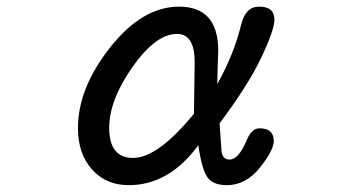

<svg xmlns="http://www.w3.org/2000/svg" viewBox="-20 -541 1040 564"><path d="M625 -178.7 630.9 -94.7Q634.8 -72.3 654.3 -72.3Q680.7 -72.3 704.1 -127.9Q718.8 -164.1 742.2 -164.1Q784.2 -164.1 784.2 -127Q784.2 -99.6 743.2 -48.3Q702.1 2.9 646.5 2.9Q606.4 2.9 589.8 -19.5Q573.2 -42 562.5 -114.3Q476.6 2.9 358.4 2.9Q291 2.9 250 -43.5Q209 -89.8 209 -165Q209 -282.2 303.7 -401.9Q398.4 -521.5 505.9 -521.5Q621.1 -521.5 621.1 -391.6L619.1 -335L618.2 -293.9Q667 -380.9 688.5 -468.8Q701.2 -521.5 741.2 -521.5Q786.1 -521.5 786.1 -483.4Q786.1 -453.1 747.1 -371.1Q708 -289.1 625 -178.7ZM549.8 -207 551.8 -358.4Q551.8 -441.4 500 -441.4Q437.5 -441.4 369.1 -344.2Q300.8 -247.1 300.8 -165Q300.8 -77.1 371.1 -77.1Q443.4 -77.1 549.8 -207Z"/></svg>

Font: MotoyaLMaru
Style: W3 mono
Weight: 400
Version: Version 1.01